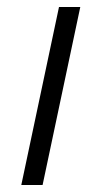

<svg xmlns="http://www.w3.org/2000/svg" viewBox="-20 -530 287 550"><path d="M41 0 149 -510H210L102 0Z"/></svg>

Font: Saira Light
Style: Italic
Weight: 300
Italic angle: -12°
Designer: Hector Gatti with collaboration of the Omnibus-Type team
Foundry: Omnibus-Type
Version: Version 1.100; ttfautohint (v1.8.3)